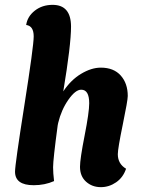

<svg xmlns="http://www.w3.org/2000/svg" viewBox="-20 -762 589 792"><path d="M197 -742Q273 -742 273 -652Q273 -577 241 -385Q272 -432 314.5 -457.5Q357 -483 396 -483Q449 -483 478 -450.5Q507 -418 507 -366Q507 -348 486.5 -248.5Q466 -149 466 -126Q466 -86 500 -66Q488 -30 459 -10Q430 10 396 10Q360 10 335 -12.5Q310 -35 310 -74Q310 -106 329 -202.5Q348 -299 348 -336Q348 -392 315 -392Q291 -392 262 -350.5Q233 -309 220 -255L218 -245Q199 -104 199 -72Q199 -49 203 -15Q165 2 119 2Q42 2 42 -54Q42 -83 80.5 -327.5Q119 -572 119 -612Q119 -655 88 -659Q93 -694 123.5 -718Q154 -742 197 -742Z"/></svg>

Font: Overlock Black
Style: Italic
Weight: 900
Designer: Dario Muhafara
Foundry: Dario Manuel Muhafara
Version: Version 1.002